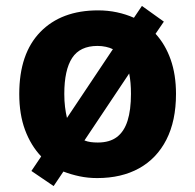

<svg xmlns="http://www.w3.org/2000/svg" viewBox="-20 -591 659 648"><path d="M574 -274Q574 -183 541.5 -119.5Q509 -56 449.5 -23Q390 10 308 10Q277 10 248.5 4Q220 -2 194 -12L161 37L86 -14L119 -63Q84 -100 64.5 -152.5Q45 -205 45 -274Q45 -410 116 -483Q187 -556 311 -556Q344 -556 374.5 -549.5Q405 -543 432 -531L459 -571L533 -518L505 -477Q538 -441 556 -390Q574 -339 574 -274ZM197 -274Q197 -250 199.5 -230Q202 -210 206 -193L361 -425Q351 -430 337.5 -433Q324 -436 309 -436Q250 -436 223.5 -395.5Q197 -355 197 -274ZM422 -274Q422 -294 420.5 -311Q419 -328 416 -343L265 -117Q275 -113 286 -111.5Q297 -110 310 -110Q350 -110 374.5 -128.5Q399 -147 410.5 -183.5Q422 -220 422 -274Z"/></svg>

Font: Noto Sans Thai
Style: Bold
Weight: 700
Designer: Monotype Design Team
Foundry: Monotype Imaging Inc.
Version: Version 2.001